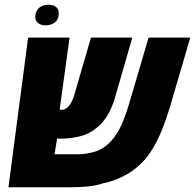

<svg xmlns="http://www.w3.org/2000/svg" viewBox="-20 -790 823 810"><path d="M15.6 0 98.6 -631.3H273.4L224.6 -275.9L188.5 -354.5Q202.6 -340.3 216.3 -333.5Q230 -326.7 240.2 -326.7Q248 -326.7 256.1 -330.8Q264.2 -335 271.5 -343.8Q278.3 -352.5 283.7 -363.8Q289.1 -375 293 -388.2L363.8 -631.3H538.1L463.9 -374Q452.6 -336.4 434.3 -304.9Q416 -273.4 388.7 -251.5Q355.5 -223.6 315.4 -214.4Q275.4 -205.1 236.8 -205.1Q221.7 -205.1 210.2 -205.8Q198.7 -206.5 185.3 -209.7Q171.9 -212.9 150.9 -220.2L233.4 -281.2L210 -139.2H307.6Q347.2 -139.2 383.1 -150.9Q418.9 -162.6 447.3 -193.4Q473.1 -220.7 491.5 -261.2Q509.8 -301.8 523.4 -348.1L606.9 -631.3H782.7L697.3 -339.8Q682.6 -290 664.1 -243.9Q645.5 -197.8 622.1 -159.4Q598.6 -121.1 567.9 -93.3Q536.6 -64 495.8 -44.2Q455.1 -24.4 412.6 -16.1Q383.3 -6.3 348.9 -3.2Q314.5 0 272.9 0ZM172.9 -683.1Q151.9 -683.1 140.4 -692.9Q128.9 -702.6 128.9 -718.3Q128.9 -742.2 144.3 -756.1Q159.7 -770 184.1 -770Q206.5 -770 217.3 -759.8Q228 -749.5 228 -733.4Q228 -709 212.2 -696Q196.3 -683.1 172.9 -683.1Z"/></svg>

Font: Open Sans SemiCondensed ExtraBold
Style: Italic
Weight: 800
Width: 4
Italic angle: -12°
Designer: Monotype Design Team
Foundry: Monotype Imaging Inc.
Version: Version 3.003